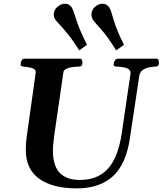

<svg xmlns="http://www.w3.org/2000/svg" viewBox="-20 -1013 887 1047"><path d="M398.9 14.2Q267.1 14.2 193.8 -38.3Q120.6 -90.8 120.6 -195.8Q120.6 -213.9 121.8 -231.7Q123 -249.5 125 -263.2L174.8 -617.2Q175.8 -632.3 163.3 -638.4Q150.9 -644.5 134.5 -646.2Q118.2 -647.9 105.2 -650.4Q92.3 -652.8 92.3 -660.2Q92.3 -670.9 97.2 -681.9Q102.1 -692.9 113.3 -692.9H417.5Q424.8 -692.9 427.2 -684.8Q429.7 -676.8 429.7 -669.9Q429.7 -650.4 410.6 -649.9Q386.7 -649.4 368.2 -646Q349.6 -642.6 338.4 -636Q327.1 -629.4 325.7 -618.7L274.9 -269Q272 -247.1 270 -223.6Q268.1 -200.2 268.6 -182.6Q271 -104 308.3 -67.9Q345.7 -31.7 414.1 -31.7Q473.6 -31.7 513.9 -52Q554.2 -72.3 579.6 -106.4Q605 -140.6 619.6 -184.1Q634.3 -227.5 642.1 -273.9L691.9 -612.8Q692.9 -632.3 673.3 -640.4Q653.8 -648.4 614.7 -649.9Q599.6 -650.4 599.6 -660.2Q599.6 -670.9 605.7 -681.9Q611.8 -692.9 621.1 -692.9H834.5Q842.3 -692.9 844.5 -684.8Q846.7 -676.8 846.7 -670.4Q846.7 -650.4 828.1 -649.9Q789.6 -648.4 766.4 -636.2Q743.2 -624 739.7 -600.6L689 -263.2Q668.5 -118.7 595.9 -52.2Q523.4 14.2 398.9 14.2ZM412.1 -738.3Q379.9 -790 352.1 -824.5Q324.2 -858.9 305.2 -878.9Q286.1 -898.9 280.8 -907.2Q272.9 -919.9 272.9 -934.6Q272.9 -946.8 279.5 -959Q286.1 -971.2 300.3 -981Q317.4 -992.7 334 -992.7Q347.2 -992.7 356.7 -986.6Q366.2 -980.5 372.1 -971.2Q379.4 -958.5 397 -902.8Q414.6 -847.2 454.6 -768.6ZM613.3 -738.3Q565.4 -815.9 529.3 -855.2Q493.2 -894.5 485.8 -907.2Q478.5 -919.9 478.5 -934.1Q478.5 -946.3 484.6 -958.5Q490.7 -970.7 504.9 -981Q521.5 -992.7 538.6 -992.7Q551.3 -992.7 561 -986.6Q570.8 -980.5 576.7 -971.2Q584.5 -959 600.3 -903.1Q616.2 -847.2 656.2 -768.6Z"/></svg>

Font: Gelasio SemiBold
Style: Italic
Weight: 600
Italic angle: -8.5°
Designer: Eben Sorkin
Foundry: Eben Sorkin
Version: Version 1.008